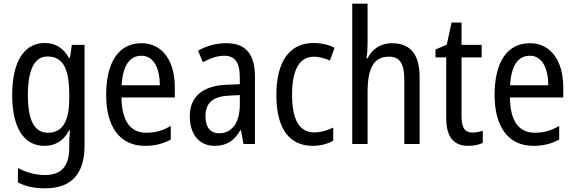

<svg xmlns="http://www.w3.org/2000/svg" viewBox="-20 -780 3114 1040"><path d="M222 -547C112 -547 46 -448 46 -266C46 -87 110 10 220 10C280 10 323 -17 355 -74H359C356 -48 355 -15 355 5V22C355 123 309 168 224 168C173 168 124 155 77 130V208C119 230 166 240 224 240C372 240 438 157 438 7V-537H369L359 -466H354C322 -522 279 -547 222 -547ZM237 -474C319 -474 355 -412 355 -269V-245C355 -121 317 -61 240 -61C167 -61 131 -126 131 -265C131 -401 166 -474 237 -474Z M746 -546C624 -546 555 -445 555 -265C555 -102 623 10 765 10C819 10 862 -1 905 -24V-98C861 -72 820 -61 773 -61C685 -61 640 -125 638 -252H927V-308C927 -444 864 -546 746 -546ZM746 -478C815 -478 845 -407 846 -318H639C645 -425 682 -478 746 -478Z M1206 -546C1149 -546 1096 -531 1053 -505L1079 -443C1119 -465 1157 -478 1195 -478C1252 -478 1279 -443 1279 -359V-324L1209 -321C1077 -316 1008 -256 1008 -150C1008 -58 1055 10 1142 10C1209 10 1249 -18 1282 -75H1285L1299 0H1361V-363C1361 -483 1315 -546 1206 -546ZM1222 -262 1279 -265V-213C1279 -113 1234 -58 1168 -58C1122 -58 1093 -87 1093 -151C1093 -220 1130 -258 1222 -262Z M1675 10C1714 10 1755 0 1785 -18V-89C1753 -73 1718 -63 1681 -63C1602 -63 1562 -131 1562 -266C1562 -403 1602 -473 1682 -473C1709 -473 1740 -464 1767 -452L1792 -521C1763 -537 1724 -547 1678 -547C1549 -547 1477 -448 1477 -265C1477 -80 1549 10 1675 10Z M1971 -543V-760H1888V0H1971V-278C1971 -410 2003 -473 2087 -473C2146 -473 2170 -435 2170 -347V0H2253V-360C2253 -484 2205 -546 2102 -546C2046 -546 1996 -517 1971 -464H1965C1969 -487 1971 -515 1971 -543Z M2539 -62C2497 -62 2480 -90 2480 -148V-469H2589V-537H2480V-658H2426L2400 -538L2339 -512V-469H2397V-140C2397 -34 2441 10 2516 10C2546 10 2575 4 2595 -6V-72C2579 -66 2558 -62 2539 -62Z M2850 -546C2728 -546 2659 -445 2659 -265C2659 -102 2727 10 2869 10C2923 10 2966 -1 3009 -24V-98C2965 -72 2924 -61 2877 -61C2789 -61 2744 -125 2742 -252H3031V-308C3031 -444 2968 -546 2850 -546ZM2850 -478C2919 -478 2949 -407 2950 -318H2743C2749 -425 2786 -478 2850 -478Z"/></svg>

Font: Noto Sans Lao Looped Condensed
Style: Regular
Weight: 400
Width: 3
Designer: Mark Frömberg, Ben Mitchell
Foundry: The Fontpad Ltd
Version: Version 1.002